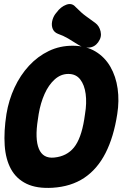

<svg xmlns="http://www.w3.org/2000/svg" viewBox="-20 -913 610 953"><path d="M562 -347Q544.6 -233.2 503.8 -153.3Q463 -73.4 397.8 -30Q332.6 13.4 240.6 19Q162.6 23.6 111.9 -0.8Q61.2 -25.2 34.6 -73.7Q8 -122.2 3.3 -191.6Q-1.4 -261 12 -347Q23.4 -416.6 52.1 -478.3Q80.8 -540 124 -586.7Q167.2 -633.4 222.5 -660Q277.8 -686.6 343 -686Q407.6 -685.4 453.9 -657.5Q500.2 -629.6 527.8 -581.7Q555.4 -533.8 563.9 -473.1Q572.4 -412.4 562 -347ZM168 -320Q152.6 -223.6 173 -174.4Q193.4 -125.2 249.4 -131Q311.6 -137.2 347.1 -181Q382.6 -224.8 398 -320L402 -347Q411.2 -401.8 405.2 -446.8Q399.2 -491.8 378.1 -518.9Q357 -546 319.2 -546Q281.8 -546 251.6 -518.9Q221.4 -491.8 201.3 -446.8Q181.2 -401.8 172 -347ZM452.8 -799.2Q472.8 -784.6 479.3 -757Q485.8 -729.4 468.6 -705.6L467.6 -703.6Q449.2 -678.6 421.2 -676.8Q393.2 -675 369.6 -690.2Q343.4 -707.2 318.4 -721.8Q293.4 -736.4 267.6 -745.2Q248.6 -752.8 241.7 -769.6Q234.8 -786.4 238.7 -806.6Q242.6 -826.8 254.6 -843.6L261.2 -851.6Q281.4 -879.4 309 -889.6Q336.6 -899.8 355 -878.6Q385.2 -848 406 -833.2Q426.8 -818.4 452.8 -799.2Z"/></svg>

Font: Winky Sans
Style: Italic
Weight: 400
Italic angle: -8.97852°
Designer: Simon Atzbach
Foundry: typofactur
Version: Version 1.205